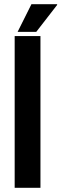

<svg xmlns="http://www.w3.org/2000/svg" viewBox="-20 -896 293 916"><path d="M50 0V-724H173V0ZM64 -744 130 -876H252L253 -873L153 -744Z"/></svg>

Font: Archivo Condensed
Style: Bold
Weight: 700
Width: 3
Designer: Hector Gatti
Foundry: Omnibus-Type
Version: Version 2.001